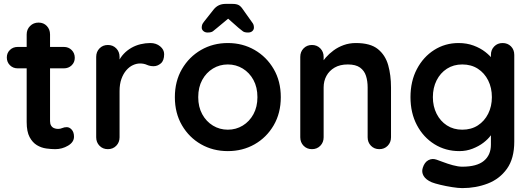

<svg xmlns="http://www.w3.org/2000/svg" viewBox="-20 -766 2726 986"><path d="M71 -525H308Q332 -525 348 -509Q364 -493 364 -469Q364 -446 348 -430.5Q332 -415 308 -415H71Q47 -415 31 -431Q15 -447 15 -471Q15 -494 31 -509.5Q47 -525 71 -525ZM178 -650Q204 -650 220.5 -632.5Q237 -615 237 -589V-144Q237 -130 242.5 -121Q248 -112 257.5 -108Q267 -104 278 -104Q290 -104 300 -108.5Q310 -113 323 -113Q337 -113 348.5 -100Q360 -87 360 -64Q360 -36 329.5 -18Q299 0 264 0Q243 0 217.5 -3.5Q192 -7 169.5 -20.5Q147 -34 132 -62Q117 -90 117 -139V-589Q117 -615 134.5 -632.5Q152 -650 178 -650Z M534 0Q508 0 491 -17.5Q474 -35 474 -61V-474Q474 -500 491 -517.5Q508 -535 534 -535Q560 -535 577 -517.5Q594 -500 594 -474V-380L587 -447Q598 -471 615.5 -489.5Q633 -508 655 -520.5Q677 -533 702 -539Q727 -545 752 -545Q782 -545 802.5 -528Q823 -511 823 -488Q823 -455 806 -440.5Q789 -426 769 -426Q750 -426 734.5 -433Q719 -440 699 -440Q681 -440 662.5 -431.5Q644 -423 628.5 -405Q613 -387 603.5 -360.5Q594 -334 594 -298V-61Q594 -35 577 -17.5Q560 0 534 0Z M1422 -267Q1422 -185 1385.5 -122.5Q1349 -60 1287.5 -25Q1226 10 1150 10Q1074 10 1012.5 -25Q951 -60 914.5 -122.5Q878 -185 878 -267Q878 -349 914.5 -411.5Q951 -474 1012.5 -509.5Q1074 -545 1150 -545Q1226 -545 1287.5 -509.5Q1349 -474 1385.5 -411.5Q1422 -349 1422 -267ZM1302 -267Q1302 -318 1281.5 -355.5Q1261 -393 1226.5 -414Q1192 -435 1150 -435Q1108 -435 1073.5 -414Q1039 -393 1018.5 -355.5Q998 -318 998 -267Q998 -217 1018.5 -179.5Q1039 -142 1073.5 -121Q1108 -100 1150 -100Q1192 -100 1226.5 -121Q1261 -142 1281.5 -179.5Q1302 -217 1302 -267ZM1172 -687 1095 -623Q1082 -612 1073.5 -605.5Q1065 -599 1046 -599Q1033 -599 1024.5 -606.5Q1016 -614 1016 -624Q1016 -632 1018 -638.5Q1020 -645 1028 -655L1077 -717Q1100 -746 1138 -746H1174Q1194 -746 1205.5 -740Q1217 -734 1228 -717L1272 -655Q1280 -645 1282 -638.5Q1284 -632 1284 -624Q1284 -614 1276 -606.5Q1268 -599 1254 -599Q1235 -599 1227 -605.5Q1219 -612 1205 -623L1121 -697Z M1808 -545Q1882 -545 1920.5 -514Q1959 -483 1973.5 -431.5Q1988 -380 1988 -317V-61Q1988 -35 1971 -17.5Q1954 0 1928 0Q1902 0 1885 -17.5Q1868 -35 1868 -61V-317Q1868 -350 1859.5 -376.5Q1851 -403 1829 -419Q1807 -435 1766 -435Q1726 -435 1698.5 -419Q1671 -403 1656.5 -376.5Q1642 -350 1642 -317V-61Q1642 -35 1625 -17.5Q1608 0 1582 0Q1556 0 1539 -17.5Q1522 -35 1522 -61V-474Q1522 -500 1539 -517.5Q1556 -535 1582 -535Q1608 -535 1625 -517.5Q1642 -500 1642 -474V-431L1627 -434Q1636 -451 1653 -470.5Q1670 -490 1693 -507Q1716 -524 1745 -534.5Q1774 -545 1808 -545Z M2335 -545Q2377 -545 2412 -532Q2447 -519 2472.5 -499Q2498 -479 2512.5 -458.5Q2527 -438 2527 -424L2501 -411V-484Q2501 -510 2518 -527.5Q2535 -545 2561 -545Q2587 -545 2604 -528Q2621 -511 2621 -484V-39Q2621 48 2583.5 100.5Q2546 153 2485 176.5Q2424 200 2354 200Q2334 200 2302 195Q2270 190 2241 183Q2212 176 2197 170Q2167 157 2155.5 137.5Q2144 118 2151 96Q2160 67 2180 56.5Q2200 46 2222 54Q2232 57 2255 66Q2278 75 2305.5 82.5Q2333 90 2354 90Q2429 90 2465 60Q2501 30 2501 -23V-110L2513 -101Q2513 -88 2499.5 -69.5Q2486 -51 2462.5 -33Q2439 -15 2407 -2.5Q2375 10 2339 10Q2268 10 2211 -25.5Q2154 -61 2121 -123.5Q2088 -186 2088 -267Q2088 -349 2121 -411.5Q2154 -474 2210 -509.5Q2266 -545 2335 -545ZM2354 -435Q2309 -435 2275 -413Q2241 -391 2222 -353Q2203 -315 2203 -267Q2203 -220 2222 -182Q2241 -144 2275 -122Q2309 -100 2354 -100Q2400 -100 2434 -122Q2468 -144 2487 -182Q2506 -220 2506 -267Q2506 -315 2487 -353Q2468 -391 2434 -413Q2400 -435 2354 -435Z"/></svg>

Font: Quicksand Light
Style: Bold
Weight: 700
Version: Version 3.004